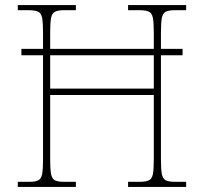

<svg xmlns="http://www.w3.org/2000/svg" viewBox="-20 -734 801 754"><path d="M50 0V-20H96Q119 -20 130.5 -26Q142 -32 145.5 -51Q149 -70 149 -108V-517H64V-542H149V-605Q149 -644 145.5 -663Q142 -682 130 -688Q118 -694 90 -694H50V-714H278V-694H232Q208 -694 196 -688Q184 -682 180.5 -663Q177 -644 177 -605V-542H584V-605Q584 -644 580.5 -663Q577 -682 565 -688Q553 -694 527 -694H483V-714H711V-694H667Q643 -694 631 -688Q619 -682 615.5 -663Q612 -644 612 -605V-542H697V-517H612V-108Q612 -70 615.5 -51Q619 -32 631 -26Q643 -20 667 -20H711V0H483V-20H529Q553 -20 565 -26Q577 -32 580.5 -51Q584 -70 584 -108V-361H177V-108Q177 -70 180.5 -51Q184 -32 195.5 -26Q207 -20 231 -20H278V0ZM177 -386H584V-517H177Z"/></svg>

Font: Noto Serif Gujarati Thin
Style: Regular
Weight: 250
Version: Version 2.102